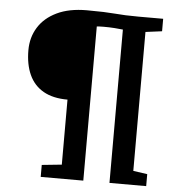

<svg xmlns="http://www.w3.org/2000/svg" viewBox="-57 -889 897 943"><g transform="rotate(5 392.0 -417.5)"><path d="M276.5 -69V-389.5Q204.5 -389.5 157.2 -416.5Q110 -443.5 87 -494.2Q64 -545 64 -615Q64 -678 95 -727.8Q126 -777.5 186 -806.2Q246 -835 333 -835Q382 -835 414.5 -833.8Q447 -832.5 472.2 -830.5Q497.5 -828.5 524.2 -827.2Q551 -826 587.5 -826H710V-764.5L629 -754V-69L698.5 -59V0H517.5V-756Q500 -758 475.5 -759.8Q451 -761.5 421.5 -761.5Q411 -761.5 401.2 -761Q391.5 -760.5 388.5 -760V0H178.5V-59Z"/></g></svg>

Font: Merriweather Light 18pt
Style: Bold
Weight: 700
Version: Version 2.100